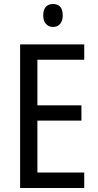

<svg xmlns="http://www.w3.org/2000/svg" viewBox="-20 -935 488 955"><path d="M399 0H80V-714H399V-638H166V-411H385V-335H166V-77H399ZM244 -915Q292 -915 292 -858Q292 -831 279 -816Q266 -801 244 -801Q222 -801 208.5 -816Q195 -831 195 -858Q195 -887 208 -901Q221 -915 244 -915Z"/></svg>

Font: Noto Sans Hebrew Condensed
Style: Regular
Weight: 400
Width: 3
Designer: Monotype Design Team
Foundry: Monotype Imaging Inc.
Version: Version 2.004; ttfautohint (v1.8.4.7-5d5b)